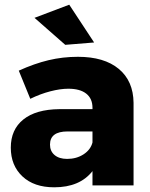

<svg xmlns="http://www.w3.org/2000/svg" viewBox="-20 -790 641 818"><path d="M549 -352V0H374V-61Q320 8 211 8Q125 8 75.5 -38.5Q26 -85 26 -161Q26 -238 79.5 -281Q133 -324 233 -325H374V-331Q374 -370 347.5 -391Q321 -412 271 -412Q237 -412 194.5 -401Q152 -390 109 -369L60 -489Q126 -519 186.5 -533.5Q247 -548 312 -548Q424 -548 486 -496.5Q548 -445 549 -352ZM374 -183V-230H268Q193 -230 193 -174Q193 -146 212.5 -129.5Q232 -113 266 -113Q306 -113 336 -132.5Q366 -152 374 -183ZM275 -770 381 -609 258 -599 127 -714Z"/></svg>

Font: Montserrat V1
Style: Bold
Weight: 700
Designer: Julieta Ulanovsky
Foundry: Julieta Ulanovsky
Version: Version 6.001